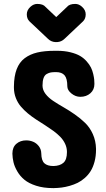

<svg xmlns="http://www.w3.org/2000/svg" viewBox="-20 -966 547 990"><path d="M408.2 -856 313 -766.1Q297.4 -750.5 274.9 -749H265.1Q242.7 -750.5 227.1 -766.1L131.8 -856Q118.2 -869.6 118.2 -892.1Q118.2 -914.1 137.2 -931.2Q153.3 -945.8 171.9 -945.8Q202.6 -945.8 214.8 -930.2L270 -877.9L325.2 -930.2Q337.4 -945.8 368.2 -945.8Q386.7 -945.8 402.8 -931.2Q421.9 -914.1 421.9 -892.1Q421.9 -869.6 408.2 -856ZM199.2 -523.9Q199.7 -501.5 214.8 -481.7Q230 -461.9 254.2 -445.8Q278.3 -429.7 307.4 -413.1Q336.4 -396.5 365.5 -376.2Q394.5 -356 418.9 -332.3Q443.4 -308.6 458.7 -274.4Q474.1 -240.2 475.1 -199.2V-194.8Q475.1 -160.6 467.5 -132.3Q460 -104 447.5 -84Q435.1 -64 417.2 -48.3Q399.4 -32.7 380.6 -23.4Q361.8 -14.2 339.6 -7.8Q317.4 -1.5 297.9 1Q278.3 3.4 257.8 3.9H252.9Q204.1 3.9 166.3 -8.3Q128.4 -20.5 106 -39.1Q83.5 -57.6 69.1 -82.5Q54.7 -107.4 49.6 -129.4Q44.4 -151.4 43.9 -173.8Q43.9 -207 64.5 -224.6Q85 -242.2 115.2 -242.2Q133.8 -242.2 150.9 -235.1Q168 -228 180.2 -212.2Q192.4 -196.3 192.9 -174.8Q193.4 -138.7 208.7 -124.3Q224.1 -109.9 255.9 -109.9Q289.1 -110.8 307.1 -126.7Q325.2 -142.6 325.2 -182.1Q325.2 -204.1 315.9 -224.1Q306.6 -244.1 291 -260.3Q275.4 -276.4 254.9 -291.3Q234.4 -306.2 211.9 -320.6Q189.5 -335 166.7 -349.6Q144 -364.3 123.5 -381.3Q103 -398.4 87.2 -417.2Q71.3 -436 61.8 -460.4Q52.2 -484.9 51.8 -512.2V-520Q52.2 -572.8 65.9 -608.9Q79.6 -645 107.2 -665.8Q134.8 -686.5 172.1 -695.3Q209.5 -704.1 262.2 -704.1H274.9Q312.5 -704.1 343 -696.5Q373.5 -689 393.1 -677.5Q412.6 -666 427.2 -649.2Q441.9 -632.3 449.2 -617.4Q456.5 -602.5 460.7 -584.5Q464.8 -566.4 465.8 -555.4Q466.8 -544.4 466.8 -533.2Q466.8 -503.4 446 -485.1Q425.3 -466.8 394 -466.8Q369.6 -466.8 348.4 -483.9Q327.1 -501 327.1 -521Q327.1 -561 313 -577.6Q298.8 -594.2 269 -594.2Q252 -594.2 242.2 -592.5Q232.4 -590.8 221.2 -584.7Q210 -578.6 204.6 -563.5Q199.2 -548.3 199.2 -523.9Z"/></svg>

Font: Concert One
Style: Regular
Weight: 400
Designer: Johan Kallas, Mihkel Virkus
Foundry: Johan Kallas, Mihkel Virkus
Version: Version 1.003